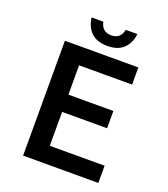

<svg xmlns="http://www.w3.org/2000/svg" viewBox="-148 -924 896 1027"><g transform="rotate(20 300.0 -410.0)"><path d="M326.2 -705.1Q266.1 -705.1 233.9 -736.3Q201.7 -767.6 195.8 -819.8H262.2Q273.4 -765.6 326.2 -765.6Q378.9 -765.6 390.1 -819.8H456.1Q450.2 -767.6 418 -736.3Q385.7 -705.1 326.2 -705.1ZM104 0V-653.8H522V-556.2H220.2V-389.2H476.1V-291H220.2V-98.1H532.2V0Z"/></g></svg>

Font: SourceCodePro-Semibold
Style: Regular
Weight: 600
Monospace: yes
Designer: Paul D. Hunt
Foundry: Adobe Systems Incorporated
Version: Version 1.009;PS 1.000;hotconv 1.0.70;makeotf.lib2.5.5900